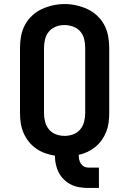

<svg xmlns="http://www.w3.org/2000/svg" viewBox="-20 -766 640 951"><path d="M417 165Q395 165 373.5 161.5Q352 158 332.5 148.5Q313 139 297 123.5Q281 108 271 88.5Q261 69 256.5 48Q252 27 252 5Q227 1 203 -7.5Q179 -16 158.5 -30.5Q138 -45 122.5 -64.5Q107 -84 97 -107Q87 -130 83 -155Q79 -180 79 -205V-530Q79 -559 84.5 -588Q90 -617 103.5 -642.5Q117 -668 139 -688.5Q161 -709 187 -721Q213 -733 242 -739.5Q271 -746 300 -746Q329 -746 358 -739.5Q387 -733 413 -721Q439 -709 461 -688.5Q483 -668 496.5 -642.5Q510 -617 515.5 -588Q521 -559 521 -530V-205Q521 -182 518 -159Q515 -136 506.5 -114Q498 -92 484.5 -73Q471 -54 453 -39Q435 -24 414 -14Q393 -4 370 1Q370 12 372 23Q374 34 380 43.5Q386 53 395.5 58.5Q405 64 417 64H470V165ZM300 -93Q322 -93 342.5 -100.5Q363 -108 377 -124.5Q391 -141 396.5 -162.5Q402 -184 402 -205V-530Q402 -552 396.5 -573.5Q391 -595 377 -611Q363 -627 341.5 -634.5Q320 -642 299 -642Q277 -642 256.5 -634Q236 -626 222.5 -610Q209 -594 203.5 -572.5Q198 -551 198 -530V-205Q198 -184 203.5 -162.5Q209 -141 223 -124.5Q237 -108 257.5 -100.5Q278 -93 300 -93Z"/></svg>

Font: Iosevka Slab Extended
Style: Bold
Weight: 700
Width: 7
Monospace: yes
Designer: Belleve Invis
Foundry: Belleve Invis
Version: Version 11.1.0; ttfautohint (v1.8.3)